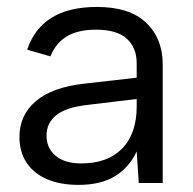

<svg xmlns="http://www.w3.org/2000/svg" viewBox="-20 -527 555 553"><path d="M206.3 5.5Q153 5.5 114.9 -11.1Q76.8 -27.7 56.4 -58.6Q36 -89.5 36 -132.5Q36 -195.2 83.2 -235.6Q130.3 -275.9 223.6 -286.2L373.7 -303.2V-344.7Q373.7 -389.6 345.3 -415.5Q316.8 -441.5 256.8 -441.5Q204.4 -441.5 172.3 -422.1Q140.1 -402.6 125.3 -364.6L58.3 -383.8Q78.3 -444.3 128.1 -475.6Q178 -507 259.2 -507Q353.2 -507 401 -461.5Q448.7 -416 448.7 -340.8V0H379.7L373.7 -91Q352.5 -44.9 311.4 -19.7Q270.4 5.5 206.3 5.5ZM213.7 -56.3Q290.1 -56.3 331.9 -99.2Q373.7 -142.2 373.7 -220.5V-241.9L228.5 -224.4Q169.4 -217.4 141.7 -195Q114 -172.5 114 -136.5Q114 -100.1 140.5 -78.2Q166.9 -56.3 213.7 -56.3Z"/></svg>

Font: Envelope Sans Variable
Style: Regular
Weight: 500
Designer: Andreas Rasmussen / Norman Anderson
Foundry: mail.de GmbH
Version: Version 1.150